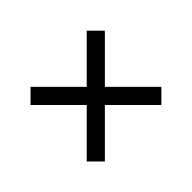

<svg xmlns="http://www.w3.org/2000/svg" viewBox="-93 -614 793 793"><g transform="rotate(-45 303.0 -217.5)"><path d="M138 0 85 -53 250 -218 86 -382 139 -435 303 -271 467 -435 520 -382 356 -218 521 -53 468 0 303 -165Z"/></g></svg>

Font: Kosmopol Plus Jakarta Sans
Style: Regular
Weight: 400
Designer: Gumpita Rahayu
Foundry: Tokotype
Version: Version 2.006